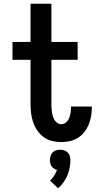

<svg xmlns="http://www.w3.org/2000/svg" viewBox="-20 -755 540 1031"><path d="M309 8Q284 8 259.5 2Q235 -4 215 -18.5Q195 -33 180.5 -54Q166 -75 158 -98.5Q150 -122 147 -146.5Q144 -171 144 -196V-434H47V-530H144V-735H256V-530H397V-434H256V-196Q256 -185 256.5 -174Q257 -163 259 -152Q261 -141 264 -130Q267 -119 273 -110Q279 -101 288.5 -94.5Q298 -88 309 -88Q323 -88 334.5 -98Q346 -108 351.5 -121.5Q357 -135 359 -149Q361 -163 361 -178Q361 -179 361 -180.5Q361 -182 361 -183H473Q473 -180 473 -177.5Q473 -175 473 -173Q473 -150 468.5 -127Q464 -104 455 -83Q446 -62 431.5 -44Q417 -26 397 -14Q377 -2 354.5 3Q332 8 309 8ZM292 256 249 215Q261 203 270.5 188.5Q280 174 286 157Q277 155 269.5 150Q262 145 257 138Q252 131 250 122Q248 113 248 104Q248 93 251.5 82Q255 71 262.5 63.5Q270 56 281 52.5Q292 49 303 49Q314 49 325 52.5Q336 56 343.5 63.5Q351 71 354.5 82Q358 93 358 104Q358 125 354 146.5Q350 168 341.5 187.5Q333 207 320.5 224.5Q308 242 292 256Z"/></svg>

Font: Iosevka Slab
Style: Bold
Weight: 700
Monospace: yes
Designer: Belleve Invis
Foundry: Belleve Invis
Version: Version 11.1.1; ttfautohint (v1.8.3)